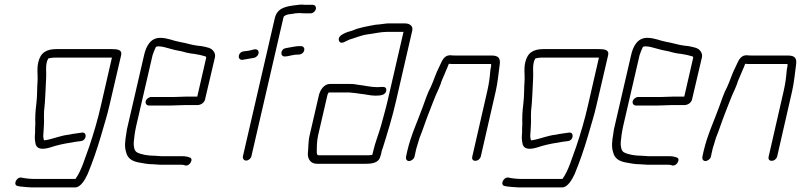

<svg xmlns="http://www.w3.org/2000/svg" viewBox="-20 -690 3491 837"><path d="M465 -476H227C184 -476 157 -462 147 -419C140 -389 145 -370 144 -342C141 -305 143 -271 138 -234C134 -202 133 -177 134 -151L133 -129V-113L132 -99C131 -85 133 -71 136 -59C144 -37 171 -39 198 -47C228 -57 258 -64 294 -69C306 -72 321 -73 333 -75C358 -78 361 -115 337 -112C325 -110 309 -108 296 -106L281 -103C243 -99 214 -85 179 -79C176 -79 174 -79 172 -78C169 -86 168 -97 169 -105L170 -119C170 -124 171 -130 171 -137L172 -159C172 -175 171 -186 172 -204C178 -255 178 -300 181 -348C183 -375 178 -392 184 -419C185 -424 187 -429 190 -433V-435C196 -437 210 -439 218 -439H468L420 -230C407 -172 388 -107 369 -51C350 -1 336 53 309 90H126C110 90 84 87 73 84C51 81 35 118 58 121L68 123C77 124 107 127 118 127H307C333 127 352 90 362 69C384 16 403 -39 420 -97C433 -144 447 -185 457 -230L508 -449C514 -474 491 -476 465 -476Z M655 -11C626 -11 595 -16 577 -26C565 -32 562 -54 563 -70C565 -93 568 -115 574 -142L645 -449C647 -457 656 -478 659 -484C660 -487 667 -488 670 -488C691 -488 706 -481 724 -477C745 -470 771 -468 791 -461L811 -457C816 -456 821 -456 827 -455L843 -452C852 -451 868 -446 876 -444C877 -444 879 -441 879 -439L840 -269H795C782 -269 748 -267 733 -267H638C629 -267 617 -258 615 -248C613 -238 620 -230 629 -230H724C738 -230 774 -232 787 -232H841C855 -232 871 -242 874 -257L917 -440C919 -449 917 -458 912 -465C902 -482 882 -484 858 -489L840 -491C814 -494 790 -503 764 -507C735 -512 711 -525 678 -525C637 -525 617 -490 608 -449L537 -142C534 -131 532 -120 531 -110C525 -76 522 -49 530 -26C536 1 557 14 589 19C607 22 623 26 646 26C657 26 665 28 676 28H768C777 28 781 29 787 31C808 37 827 -1 805 -4C798 -7 788 -9 776 -9H684C674 -9 666 -11 655 -11Z M1036 -429C1051 -431 1073 -436 1088 -438C1113 -445 1115 -478 1089 -475C1080 -472 1058 -467 1048 -467L1042 -466C1017 -463 1013 -429 1036 -429ZM1306 -470C1309 -481 1302 -489 1291 -489H1284C1272 -489 1248 -484 1236 -482L1226 -480C1202 -477 1199 -441 1224 -444L1234 -445C1243 -447 1264 -452 1275 -452H1282C1293 -452 1303 -459 1306 -470ZM1076 -9 1215 -611C1216 -614 1216 -616 1218 -619C1227 -626 1237 -628 1251 -629C1266 -632 1272 -633 1287 -633C1295 -632 1302 -632 1309 -632H1335C1345 -632 1355 -641 1357 -651C1359 -661 1353 -669 1343 -669H1317C1310 -669 1304 -669 1296 -670C1288 -670 1280 -669 1274 -668C1231 -663 1189 -658 1178 -611L1039 -9C1037 1 1043 10 1053 10C1063 10 1074 1 1076 -9Z M1370 -274 1330 -101C1323 -72 1325 -46 1322 -21C1321 3 1334 24 1362 24H1572C1601 24 1631 21 1638 -8C1641 -15 1642 -21 1643 -27C1644 -32 1646 -39 1649 -46C1669 -110 1691 -181 1707 -252L1777 -556C1782 -576 1767 -588 1745 -588H1675C1661 -588 1649 -585 1637 -584L1616 -582C1580 -575 1546 -570 1517 -557C1496 -551 1448 -538 1458 -512C1466 -493 1489 -512 1502 -517C1527 -524 1553 -536 1581 -540C1608 -543 1638 -551 1666 -551H1739L1670 -252C1662 -217 1650 -176 1641 -142C1629 -100 1615 -68 1606 -27L1603 -15C1600 -14 1597 -14 1595 -14C1591 -13 1586 -13 1581 -13H1371C1361 -13 1361 -20 1361 -29C1361 -51 1361 -74 1367 -101L1407 -274C1408 -279 1410 -283 1413 -287H1495C1500 -287 1506 -287 1512 -286L1531 -284C1538 -283 1544 -282 1552 -281C1575 -279 1593 -273 1617 -273C1638 -273 1662 -275 1664 -296C1666 -317 1644 -310 1625 -310C1597 -310 1571 -317 1544 -320L1525 -323C1518 -324 1511 -324 1504 -324H1418C1394 -324 1376 -300 1370 -274Z M1787 -7 1793 -34C1794 -39 1796 -48 1800 -59C1803 -70 1806 -80 1809 -89C1822 -120 1833 -156 1846 -189C1861 -226 1875 -267 1892 -302L1901 -324C1904 -337 1911 -349 1915 -360C1921 -376 1929 -391 1935 -408C1935 -409 1936 -410 1937 -412C1944 -411 1950 -411 1957 -411H2121V-402C2119 -394 2118 -386 2117 -377C2115 -350 2111 -322 2104 -292L2039 -8C2036 3 2041 11 2052 11C2063 11 2073 3 2076 -8L2141 -292C2150 -331 2153 -370 2158 -405C2163 -436 2154 -448 2122 -448H1965C1958 -448 1952 -448 1945 -449C1913 -450 1907 -423 1894 -397C1880 -371 1871 -339 1858 -311C1844 -286 1833 -251 1823 -224C1801 -163 1772 -102 1756 -34L1750 -7C1748 3 1753 12 1763 12C1773 12 1785 3 1787 -7Z M2588 -476H2350C2307 -476 2280 -462 2270 -419C2263 -389 2268 -370 2267 -342C2264 -305 2266 -271 2261 -234C2257 -202 2256 -177 2257 -151L2256 -129V-113L2255 -99C2254 -85 2256 -71 2259 -59C2267 -37 2294 -39 2321 -47C2351 -57 2381 -64 2417 -69C2429 -72 2444 -73 2456 -75C2481 -78 2484 -115 2460 -112C2448 -110 2432 -108 2419 -106L2404 -103C2366 -99 2337 -85 2302 -79C2299 -79 2297 -79 2295 -78C2292 -86 2291 -97 2292 -105L2293 -119C2293 -124 2294 -130 2294 -137L2295 -159C2295 -175 2294 -186 2295 -204C2301 -255 2301 -300 2304 -348C2306 -375 2301 -392 2307 -419C2308 -424 2310 -429 2313 -433V-435C2319 -437 2333 -439 2341 -439H2591L2543 -230C2530 -172 2511 -107 2492 -51C2473 -1 2459 53 2432 90H2249C2233 90 2207 87 2196 84C2174 81 2158 118 2181 121L2191 123C2200 124 2230 127 2241 127H2430C2456 127 2475 90 2485 69C2507 16 2526 -39 2543 -97C2556 -144 2570 -185 2580 -230L2631 -449C2637 -474 2614 -476 2588 -476Z M2778 -11C2749 -11 2718 -16 2700 -26C2688 -32 2685 -54 2686 -70C2688 -93 2691 -115 2697 -142L2768 -449C2770 -457 2779 -478 2782 -484C2783 -487 2790 -488 2793 -488C2814 -488 2829 -481 2847 -477C2868 -470 2894 -468 2914 -461L2934 -457C2939 -456 2944 -456 2950 -455L2966 -452C2975 -451 2991 -446 2999 -444C3000 -444 3002 -441 3002 -439L2963 -269H2918C2905 -269 2871 -267 2856 -267H2761C2752 -267 2740 -258 2738 -248C2736 -238 2743 -230 2752 -230H2847C2861 -230 2897 -232 2910 -232H2964C2978 -232 2994 -242 2997 -257L3040 -440C3042 -449 3040 -458 3035 -465C3025 -482 3005 -484 2981 -489L2963 -491C2937 -494 2913 -503 2887 -507C2858 -512 2834 -525 2801 -525C2760 -525 2740 -490 2731 -449L2660 -142C2657 -131 2655 -120 2654 -110C2648 -76 2645 -49 2653 -26C2659 1 2680 14 2712 19C2730 22 2746 26 2769 26C2780 26 2788 28 2799 28H2891C2900 28 2904 29 2910 31C2931 37 2950 -1 2928 -4C2921 -7 2911 -9 2899 -9H2807C2797 -9 2789 -11 2778 -11Z M3079 -7 3085 -34C3086 -39 3088 -48 3092 -59C3095 -70 3098 -80 3101 -89C3114 -120 3125 -156 3138 -189C3153 -226 3167 -267 3184 -302L3193 -324C3196 -337 3203 -349 3207 -360C3213 -376 3221 -391 3227 -408C3227 -409 3228 -410 3229 -412C3236 -411 3242 -411 3249 -411H3413V-402C3411 -394 3410 -386 3409 -377C3407 -350 3403 -322 3396 -292L3331 -8C3328 3 3333 11 3344 11C3355 11 3365 3 3368 -8L3433 -292C3442 -331 3445 -370 3450 -405C3455 -436 3446 -448 3414 -448H3257C3250 -448 3244 -448 3237 -449C3205 -450 3199 -423 3186 -397C3172 -371 3163 -339 3150 -311C3136 -286 3125 -251 3115 -224C3093 -163 3064 -102 3048 -34L3042 -7C3040 3 3045 12 3055 12C3065 12 3077 3 3079 -7Z"/></svg>

Font: Electronic
Style: SeLtIt
Weight: 300
Version: Version 1.011